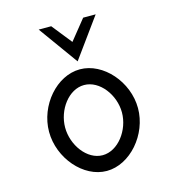

<svg xmlns="http://www.w3.org/2000/svg" viewBox="-126 -978 1013 1097"><g transform="rotate(-15 381.0 -429.5)"><path d="M371 -637 540 -870H466L371 -752L277 -870H203ZM371 -497C463 -497 540 -394 540 -290C540 -186 463 -82 371 -82C279 -82 204 -186 204 -290C204 -394 279 -497 371 -497ZM371 11C509 11 635 -134 635 -290C635 -446 509 -590 371 -590C233 -590 109 -446 109 -290C109 -134 233 11 371 11Z"/></g></svg>

Font: Charger Monospace
Style: Regular
Weight: 400
Designer: Jasper
Foundry: Cannot Into Space Fonts
Version: Version 0.980